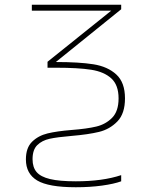

<svg xmlns="http://www.w3.org/2000/svg" viewBox="-20 -548 640 808"><path d="M89 123Q89 74 115 48.5Q141 23 180 13.5Q219 4 281 -1Q346 -6 385.5 -15.5Q425 -25 452 -52.5Q479 -80 479 -134Q479 -190 448.5 -218Q418 -246 363.5 -254.5Q309 -263 216 -263H180V-288L448 -503H114V-528H490V-509L215 -287Q313 -287 373 -277.5Q433 -268 469.5 -234.5Q506 -201 506 -134Q506 -70 474 -37Q442 -4 397 7Q352 18 281 24Q221 29 189 36Q157 43 137 62.5Q117 82 117 122Q117 156 134 176Q151 196 190.5 205.5Q230 215 299 215Q412 215 490 189V215Q460 226 409.5 233Q359 240 299 240Q184 240 136.5 211.5Q89 183 89 123Z"/></svg>

Font: Noto Sans Mono UI Thin
Style: Regular
Weight: 250
Monospace: yes
Designer: Monotype Design team
Foundry: Monotype Imaging Inc.
Version: Version 1.000